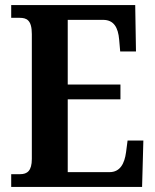

<svg xmlns="http://www.w3.org/2000/svg" viewBox="-20 -734 610 754"><path d="M24 0H538L543 -182H481L475 -136C469 -92 452 -58 410 -58H246V-344H453V-402H246V-656H385C427 -656 444 -626 448 -578L452 -532H514L511 -714H24V-664H57C84 -664 105 -656 105 -600V-110C105 -63 87 -50 59 -50H24Z"/></svg>

Font: Noto Serif Thai Condensed
Style: Bold
Weight: 700
Width: 3
Designer: Monotype Design Team
Foundry: Monotype Imaging Inc.
Version: Version 2.002